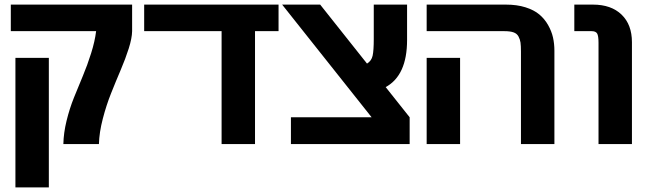

<svg xmlns="http://www.w3.org/2000/svg" viewBox="-20 -624 2809 833"><path d="M26.9 -604H553.2V-488.8Q552.7 -458.5 538.6 -413.8Q524.4 -369.1 503.7 -320.6Q482.9 -272 462.2 -220Q441.4 -168 426 -108.9Q410.6 -49.8 409.2 1H254.9Q255.9 -47.4 268.8 -100.1Q281.7 -152.8 300.8 -200.4Q319.8 -248 339.4 -294.4Q358.9 -340.8 375.2 -392.6Q391.6 -444.3 397 -488.8H26.9ZM46.9 -373H191.9V189H46.9Z M1188.5 -604V-488.8H1086.4V1H941.4V-488.8H605.5V-604Z M1746.1 -604V-450.2Q1746.1 -296.9 1653.3 -246.1L1757.3 -115.2V1H1242.2V-115.2H1592.3L1204.1 -604H1369.1L1572.3 -348.1Q1591.8 -359.9 1596.7 -382.6Q1601.6 -405.3 1601.6 -454.1V-604Z M2385.3 -403.8V1H2240.2V-399.9Q2240.2 -425.3 2238.3 -439.2Q2236.3 -453.1 2229.5 -465.8Q2222.7 -478.5 2208 -483.6Q2193.4 -488.8 2168.9 -488.8H1831.1V-604H2175.3Q2222.7 -604 2259.8 -592.3Q2296.9 -580.6 2319.8 -561.3Q2342.8 -542 2357.9 -515.4Q2373 -488.8 2379.2 -461.4Q2385.3 -434.1 2385.3 -403.8ZM1831.1 -373H1976.1V1H1831.1Z M2721.7 -440.9V1H2576.7V-438Q2576.7 -468.8 2570.6 -478.8Q2564.5 -488.8 2546.9 -488.8H2471.7V-604H2552.7Q2631.8 -604 2676.8 -560.5Q2721.7 -517.1 2721.7 -440.9Z"/></svg>

Font: LT Superior
Style: Bold
Weight: 400
Designer: Daniel Lyons
Foundry: LyonsType
Version: Version 1.000